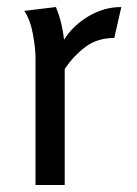

<svg xmlns="http://www.w3.org/2000/svg" viewBox="-20 -526 389 546"><path d="M139 -506Q157 -462 162 -413Q188 -454 232 -480Q276 -506 325 -506L305 -418Q257 -418 223.5 -393Q190 -368 164 -330V0H81V-360Q81 -389 73.5 -429.5Q66 -470 49 -495Z"/></svg>

Font: Rosario Light
Style: Regular
Weight: 300
Designer: Hector Gatti
Foundry: Omnibus Type
Version: Version 1.101; ttfautohint (v1.8.1.43-b0c9)